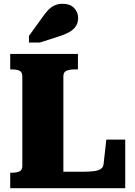

<svg xmlns="http://www.w3.org/2000/svg" viewBox="-20 -995 716 1015"><path d="M392 -710H34V-628H44Q68 -628 83 -621Q98 -614 98 -592V-118Q98 -96 83 -89Q68 -82 44 -82H34V0H642V-257H542L528 -131Q527 -113 515 -103.5Q503 -94 478.5 -90.5Q454 -87 415 -87H315V-592Q315 -614 331.5 -621Q348 -628 375 -628H392ZM200 -898 133 -805V-770H190L290 -802Q325 -813 348 -826.5Q371 -840 382 -858Q393 -876 393 -900Q393 -932 371 -953.5Q349 -975 312 -975Q286 -975 266.5 -965.5Q247 -956 231.5 -938.5Q216 -921 200 -898Z"/></svg>

Font: Roboto Serif ExtraBold
Style: Regular
Weight: 800
Designer: Greg Gazdowicz
Foundry: Commercial Type
Version: Version 1.008